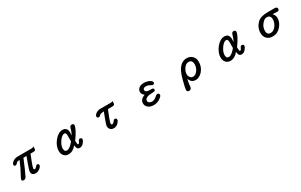

<svg xmlns="http://www.w3.org/2000/svg" viewBox="282 -2234 6437 4109"><g transform="rotate(-30 3500.0 -180.0)"><path d="M661.6 -394Q554.2 -135.3 554.2 -85Q554.2 -70.8 560.1 -64.9Q564.9 -60.1 575.2 -60.1Q599.6 -60.1 622.6 -90.3Q646.5 -123.5 666.5 -123.5Q686.5 -123.5 696 -114Q705.6 -104.5 705.6 -87.9Q705.6 -49.8 653.3 -11.2Q601.6 26.9 551.8 26.9Q501 26.9 476.6 2Q453.6 -20.5 453.6 -63.5Q453.6 -95.7 502.9 -231.4L562.5 -394H486.8L395.5 -178.2L332 -42Q307.6 26.9 255.9 26.9Q231.4 26.9 220.2 15.6Q210.4 5.9 210.4 -10.7Q210.4 -26.9 236.3 -71.8Q322.3 -225.6 391.6 -394Q358.4 -393.6 341.3 -389.2Q324.2 -383.8 303.7 -360.8Q279.8 -333.5 262.7 -333.5Q242.2 -333.5 232.7 -343Q223.1 -352.5 223.1 -369.1Q223.1 -403.3 272 -439.9Q319.3 -477.1 397.5 -478H740.2Q768.6 -478 782.2 -491.2L791.5 -499.5V-439.5Q791.5 -419.4 780.3 -408.2Q766.1 -394 735.4 -394Z M1500 -404.8Q1442.4 -404.8 1377.2 -312.7Q1312 -220.7 1312 -141.6Q1312 -96.7 1331.5 -77.1Q1346.7 -62 1375 -62Q1441.4 -62 1542.5 -184.6L1544.4 -329.1Q1544.4 -377 1526.9 -394.5Q1516.6 -404.8 1500 -404.8ZM1557.1 -79.6Q1473.1 26.9 1362.3 26.9Q1294.4 26.9 1252.9 -21Q1212.4 -65.4 1212.4 -141.6Q1212.4 -257.8 1305.2 -375.5Q1399.9 -492.7 1504.9 -492.7Q1560.1 -492.7 1589.4 -462.9Q1622.6 -430.2 1622.6 -361.3Q1620.6 -306.6 1620.1 -289.1Q1657.2 -360.4 1677.2 -438Q1684.1 -464.8 1698 -478.8Q1711.9 -492.7 1733.4 -492.7Q1759.3 -492.7 1772 -480Q1782.7 -469.2 1782.7 -450.2Q1782.7 -429.2 1765.6 -387.2Q1756.8 -366.2 1744.1 -339.4Q1704.1 -257.8 1626.5 -153.8L1632.3 -74.2Q1634.3 -65.4 1638.4 -61.3Q1642.6 -57.1 1649.4 -57.1Q1659.2 -57.1 1668.5 -66.4Q1680.7 -79.1 1692.4 -107.4Q1707 -146 1734.4 -146Q1758.3 -146 1770 -134.3Q1780.8 -123.5 1780.8 -104.5Q1780.8 -78.1 1739.7 -25.9Q1697.8 26.9 1641.6 26.9Q1600.6 26.9 1582.5 2.4Q1567.4 -17.6 1557.1 -79.6Z M2367.7 -80.1Q2367.7 -115.2 2415 -242.2L2472.7 -391.1H2458Q2387.2 -390.1 2360.4 -357.9Q2341.8 -336.4 2320.3 -336.4Q2292 -336.4 2282.2 -355.5Q2277.8 -363.8 2277.8 -376Q2277.8 -407.7 2323.7 -442.9Q2370.1 -478 2440.4 -478H2692.4Q2719.7 -478 2733.9 -488.8L2742.7 -495.1V-436.5Q2742.7 -417.5 2731.4 -406.2Q2716.3 -391.1 2681.6 -391.1H2573.7Q2491.2 -190.9 2472.7 -124.5Q2467.3 -105 2467.3 -97.7Q2467.3 -76.7 2475.6 -68.4Q2481 -63 2491.2 -63Q2519.5 -63 2552.2 -109.4Q2569.3 -136.2 2593.8 -136.2Q2615.7 -136.2 2626.5 -125.5Q2636.2 -115.7 2636.2 -98.6Q2636.2 -67.4 2590.8 -19.5Q2545.4 27.8 2481.4 27.8Q2430.2 27.8 2399.4 -2.9Q2367.7 -33.7 2367.7 -80.1Z M3406.7 -266.1Q3348.1 -305.2 3348.1 -364.3Q3348.1 -419.4 3395 -457.5Q3439.5 -492.7 3514.6 -492.7Q3617.2 -492.7 3685.1 -439.5Q3708.5 -418.5 3708.5 -400.4Q3708.5 -380.9 3697.5 -369.9Q3686.5 -358.9 3664.1 -358.9Q3659.7 -358.9 3654.8 -360.8Q3649.9 -362.8 3644.5 -364.7Q3632.8 -369.6 3608.9 -382.8L3608.4 -383.3Q3567.9 -407.7 3520.5 -407.7Q3476.6 -407.7 3458.5 -389.6Q3445.8 -377 3445.8 -354.5Q3445.8 -335 3458.7 -322Q3471.7 -309.1 3498.3 -302.2Q3524.9 -295.4 3565.4 -295.4H3605.5Q3633.3 -295.4 3642.6 -276.9Q3647 -268.6 3647 -256.8Q3647 -241.2 3637.2 -231.4Q3624 -218.3 3592.8 -218.3Q3398.4 -218.3 3383.8 -137.2Q3382.3 -130.4 3382.3 -123Q3382.3 -94.7 3409.2 -76.7Q3437 -57.1 3471.7 -57.1Q3536.1 -57.1 3601.6 -120.1Q3626 -143.1 3646.5 -143.1Q3669.9 -143.1 3681.6 -131.3Q3692.9 -120.1 3692.9 -100.1Q3692.9 -80.1 3668.5 -55.7Q3650.9 -38.1 3624 -20Q3554.2 26.9 3471.7 26.9Q3381.8 26.9 3332.5 -16.6Q3282.7 -60.1 3282.7 -119.1Q3282.7 -217.8 3406.7 -266.1Z M4660.6 -295.9Q4660.6 -353.5 4634.3 -379.9Q4611.3 -402.8 4567.4 -402.8Q4504.9 -402.8 4455.6 -334V-333.5Q4404.8 -265.6 4404.8 -191.4Q4404.8 -143.6 4432.6 -111.8Q4436.5 -107.4 4439.5 -105Q4464.4 -79.6 4502 -79.6Q4563.5 -79.6 4612.8 -147.5Q4660.6 -215.3 4660.6 -295.9ZM4225.1 94.7Q4225.1 41.5 4274.9 -142.1Q4324.2 -329.6 4396.5 -409.7Q4470.2 -492.7 4571.3 -492.7Q4656.7 -492.7 4712.4 -437Q4764.2 -385.3 4764.2 -297.9Q4764.2 -172.9 4687.5 -81.5Q4679.7 -72.3 4669.4 -61.5Q4597.2 10.3 4515.6 10.3Q4450.2 10.3 4410.6 -29.3Q4382.3 -57.6 4367.7 -105Q4343.8 9.3 4339.4 69.8Q4335.9 123.5 4301.3 136.2Q4290.5 140.1 4277.3 140.1Q4231.4 140.1 4225.6 104Q4225.1 99.6 4225.1 94.7Z M5500 -404.8Q5442.4 -404.8 5377.2 -312.7Q5312 -220.7 5312 -141.6Q5312 -96.7 5331.5 -77.1Q5346.7 -62 5375 -62Q5441.4 -62 5542.5 -184.6L5544.4 -329.1Q5544.4 -377 5526.9 -394.5Q5516.6 -404.8 5500 -404.8ZM5557.1 -79.6Q5473.1 26.9 5362.3 26.9Q5294.4 26.9 5252.9 -21Q5212.4 -65.4 5212.4 -141.6Q5212.4 -257.8 5305.2 -375.5Q5399.9 -492.7 5504.9 -492.7Q5560.1 -492.7 5589.4 -462.9Q5622.6 -430.2 5622.6 -361.3Q5620.6 -306.6 5620.1 -289.1Q5657.2 -360.4 5677.2 -438Q5684.1 -464.8 5698 -478.8Q5711.9 -492.7 5733.4 -492.7Q5759.3 -492.7 5772 -480Q5782.7 -469.2 5782.7 -450.2Q5782.7 -429.2 5765.6 -387.2Q5756.8 -366.2 5744.1 -339.4Q5704.1 -257.8 5626.5 -153.8L5632.3 -74.2Q5634.3 -65.4 5638.4 -61.3Q5642.6 -57.1 5649.4 -57.1Q5659.2 -57.1 5668.5 -66.4Q5680.7 -79.1 5692.4 -107.4Q5707 -146 5734.4 -146Q5758.3 -146 5770 -134.3Q5780.8 -123.5 5780.8 -104.5Q5780.8 -78.1 5739.7 -25.9Q5697.8 26.9 5641.6 26.9Q5600.6 26.9 5582.5 2.4Q5567.4 -17.6 5557.1 -79.6Z M6591.3 -290Q6591.3 -344.7 6565.4 -370.1Q6542 -394 6494.6 -394Q6435.1 -394 6378.4 -321.8H6377.9Q6318.8 -251 6318.8 -159.2Q6318.8 -106.9 6343.3 -82.5Q6365.7 -60.1 6409.2 -60.1Q6482.4 -60.1 6536.6 -134.8Q6591.3 -211.9 6591.3 -290ZM6214.4 -166Q6214.4 -303.2 6315.4 -401.4Q6394.5 -477.1 6565.4 -478H6736.3Q6790 -478 6801.3 -448.2Q6804.2 -440.9 6804.2 -431.6Q6804.2 -395 6774.9 -385.3Q6765.6 -382.3 6752.9 -382.3L6640.1 -389.2Q6691.9 -335.4 6691.9 -265.6Q6691.9 -160.2 6610.4 -66.9Q6527.8 27.8 6411.1 27.8Q6319.8 27.8 6265.6 -26.9Q6214.4 -77.6 6214.4 -166Z"/></g></svg>

Font: YuPearl-Medium
Style: Medium
Weight: 500
Designer: Max Yao
Foundry: Max-Everyday
Version: Version 1.011; ttfautohint (v1.8.3)